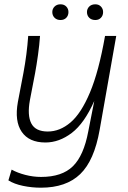

<svg xmlns="http://www.w3.org/2000/svg" viewBox="-20 -662 595 892"><path d="M170 210Q128 210 87 201.5Q46 193 19 176L34 126Q61 141 97.5 150.5Q134 160 171 160Q268 160 318.5 110.5Q369 61 390 -51L418 -193Q372 -89 313.5 -44.5Q255 0 191 0Q115 0 81 -49.5Q47 -99 63 -188L89 -324Q105 -410 111 -495H166Q163 -453 156.5 -406.5Q150 -360 143 -322L119 -197Q106 -126 125.5 -88.5Q145 -51 202 -51Q258 -51 307.5 -93Q357 -135 398 -232.5Q439 -330 468 -495H520L443 -59Q418 84 352.5 147Q287 210 170 210ZM423 -569Q405 -569 394.5 -579.5Q384 -590 384 -606Q384 -621 394.5 -631.5Q405 -642 423 -642Q439 -642 449 -631.5Q459 -621 459 -606Q459 -590 449 -579.5Q439 -569 423 -569ZM261 -569Q244 -569 233.5 -579.5Q223 -590 223 -606Q223 -621 233.5 -631.5Q244 -642 261 -642Q278 -642 288 -631.5Q298 -621 298 -606Q298 -590 288 -579.5Q278 -569 261 -569Z"/></svg>

Font: Livvic Light
Style: Italic
Weight: 300
Italic angle: -10°
Designer: Jacques Le Bailly, Baron von Fonthausen
Version: Version 1.001; ttfautohint (v1.8.2)